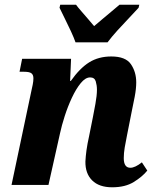

<svg xmlns="http://www.w3.org/2000/svg" viewBox="-20 -786 664 816"><path d="M457 10Q401 10 371.5 -19.5Q342 -49 343 -100Q344 -121 347.5 -147Q351 -173 359 -209L375 -289Q379 -309 385.5 -344.5Q392 -380 392 -405Q392 -423 387 -440Q382 -457 363 -457Q343 -457 323 -432.5Q303 -408 285.5 -370.5Q268 -333 255 -292.5Q242 -252 235 -219L186 0H29L113 -398Q116 -411 119 -426Q122 -441 122 -453Q122 -468 113.5 -474.5Q105 -481 83 -481H63L74 -536H282L278 -442H281Q319 -496 359 -521Q399 -546 453 -546Q514 -546 536.5 -513Q559 -480 559 -436Q559 -409 552.5 -375Q546 -341 540 -313L520 -212Q514 -183 510 -159Q506 -135 506 -114Q506 -73 534 -73Q554 -73 583 -96L606 -61Q585 -35 548.5 -12.5Q512 10 457 10ZM301 -606Q294 -626 281.5 -653Q269 -680 255.5 -707Q242 -734 233 -753L236 -766H303Q311 -755 325.5 -738.5Q340 -722 354.5 -705Q369 -688 380 -675Q395 -688 416 -705.5Q437 -723 456 -739Q475 -755 488 -766H572L569 -753Q552 -734 527.5 -708.5Q503 -683 479 -656.5Q455 -630 437 -606Z"/></svg>

Font: Noto Serif Condensed ExtraBold
Style: Italic
Weight: 800
Width: 3
Italic angle: -12°
Designer: Monotype Design Team
Foundry: Monotype Imaging Inc.
Version: Version 2.014; ttfautohint (v1.8.4.7-5d5b)